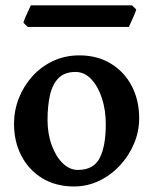

<svg xmlns="http://www.w3.org/2000/svg" viewBox="-20 -673 565 708"><path d="M493.2 -236.8Q493.2 -188 474.1 -143.1Q455.1 -98.1 421.9 -62.5Q388.7 -26.9 345.2 -6.1Q301.8 14.6 253.4 14.6Q186 14.6 136.2 -15.6Q86.4 -45.9 59.1 -98.1Q31.7 -150.4 31.7 -216.8Q31.7 -265.1 49.3 -310.3Q66.9 -355.5 99.1 -391.4Q131.3 -427.2 175.5 -448Q219.7 -468.8 272.5 -468.8Q338.9 -468.8 388.7 -438.5Q438.5 -408.2 465.8 -356Q493.2 -303.7 493.2 -236.8ZM370.1 -214.8Q370.1 -266.6 356 -310.3Q341.8 -354 316.7 -380.9Q291.5 -407.7 258.3 -407.7Q217.8 -407.7 195.3 -384.5Q172.9 -361.3 164.1 -321.3Q155.3 -281.2 155.3 -231Q155.3 -179.7 170.7 -137.7Q186 -95.7 211.4 -71Q236.8 -46.4 267.1 -46.4Q325.2 -46.4 347.7 -90.3Q370.1 -134.3 370.1 -214.8ZM482.4 -638.2Q480.5 -630.9 474.9 -617.7Q469.2 -604.5 463.4 -591.8Q457.5 -579.1 455.1 -573.7H82L66.4 -589.4Q67.9 -596.2 73.5 -609.1Q79.1 -622.1 85 -634.5Q90.8 -647 93.8 -653.3H466.8Z"/></svg>

Font: Gentium Plus
Style: Bold
Weight: 700
Designer: Victor Gaultney, Annie Olsen, Iska Routamaa, Becca Hirsbrunner
Foundry: SIL International
Version: Version 6.101